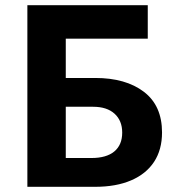

<svg xmlns="http://www.w3.org/2000/svg" viewBox="-20 -720 690 740"><path d="M85.5 0V-700H549.5V-571H233.5V-419.5H347Q464.5 -419.5 534.5 -366.2Q604.5 -313 604.5 -209.5Q604.5 -143 573.8 -96.2Q543 -49.5 485.2 -24.8Q427.5 0 346.5 0ZM233.5 -111H332.5Q390 -111 420.5 -136.2Q451 -161.5 451 -209Q451 -255 421.5 -281.8Q392 -308.5 339 -308.5H233.5Z"/></svg>

Font: Geologica Roman SemiBold
Style: Regular
Weight: 600
Designer: Sindre Bremnes, Frode Helland
Foundry: Monokrom Skriftforlag AS
Version: Version 1.010;gftools[0.9.28]